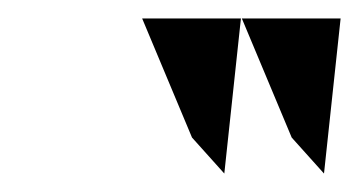

<svg xmlns="http://www.w3.org/2000/svg" viewBox="-20 -772 389 208"><path d="M134 -752 188 -623 223 -584 241 -752ZM242 -752 296 -623 331 -584 349 -752Z"/></svg>

Font: Charger Sport
Style: DfBdObl
Weight: 400
Designer: Jasper
Foundry: Cannot Into Space Fonts
Version: Version 1.1